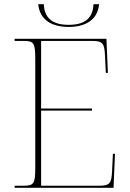

<svg xmlns="http://www.w3.org/2000/svg" viewBox="-20 -900 625 920"><path d="M309 -771C384 -771 447 -800 455 -880H428C425 -809 382 -781 309 -781C236 -781 193 -809 190 -880H163C171 -800 234 -771 309 -771ZM50 0H524L531 -163H521L517 -79C514 -24 508 -10 456 -10H177V-370H421V-380H177V-704H422C474 -704 480 -690 483 -635L487 -551H497L490 -714H50V-704H93C143 -704 149 -693 149 -616V-98C149 -21 143 -10 93 -10H50Z"/></svg>

Font: Noto Serif Display Thin
Style: Regular
Weight: 100
Designer: Monotype Design Team
Foundry: Monotype Imaging Inc.
Version: Version 2.009